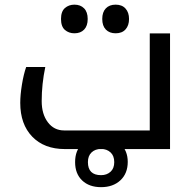

<svg xmlns="http://www.w3.org/2000/svg" viewBox="-20 -625 818 805"><path d="M252 0Q165.5 0 115.2 -52Q64.9 -104 64.9 -193.8Q64.9 -227.1 72 -270.5Q79.1 -314 89.8 -344.2H169.9Q154.8 -272 154.8 -201.2Q154.8 -146.5 180.7 -112.3Q206.5 -78.1 249 -78.1H607.9V-484.9H692.9V0ZM292 -485.4Q268.6 -485.4 252.2 -499.5Q235.8 -513.7 235.8 -545.4Q235.8 -577.1 252.2 -591.3Q268.6 -605.5 292 -605.5Q317.4 -605.5 332.5 -590.1Q347.7 -574.7 347.7 -545.4Q347.7 -516.6 332.8 -501Q317.9 -485.4 292 -485.4ZM464.8 -485.4Q439 -485.4 423.8 -501Q408.7 -516.6 408.7 -545.4Q408.7 -574.2 423.6 -589.8Q438.5 -605.5 464.8 -605.5Q491.7 -605.5 506.3 -589.1Q521 -572.8 521 -545.4Q521 -518.1 506.3 -501.7Q491.7 -485.4 464.8 -485.4ZM403.8 159.7Q354 159.7 324.5 131.6Q294.9 103.5 294.9 54.7Q294.9 5.4 324.7 -22.5Q354.5 -50.3 403.8 -50.3Q454.1 -50.3 484.9 -21.7Q515.6 6.8 515.6 53.7Q515.6 102.1 484.9 130.9Q454.1 159.7 403.8 159.7ZM403.8 109.4Q427.7 109.4 443.4 95.2Q459 81.1 459 54.7Q459 28.3 443.4 13.9Q427.7 -0.5 403.8 -0.5Q379.4 -0.5 364 13.9Q348.6 28.3 348.6 54.7Q348.6 109.4 403.8 109.4Z"/></svg>

Font: Noto Sans Kufi Arabic
Style: Regular
Weight: 400
Designer: Monotype Design team
Foundry: Monotype Imaging Inc.
Version: Version 1.02